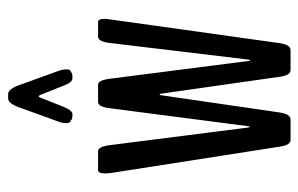

<svg xmlns="http://www.w3.org/2000/svg" viewBox="-156 -606 761 490"><g transform="rotate(-90 225.0 -360.5)"><path d="M179.2 -556.6Q164.1 -556.6 164.1 -560.5Q156.2 -561 156.2 -573.7Q156.2 -579.1 158.2 -586.9L193.4 -684.1Q205.1 -720.7 218.8 -720.7H231Q244.6 -720.7 256.3 -684.1L291.5 -586.9Q293.5 -578.1 293.5 -571.8Q293.5 -561 286.1 -560.5Q286.1 -556.6 271 -556.6Q260.7 -556.6 252.9 -576.7L230 -634.3Q227.1 -642.6 224.6 -642.6Q222.2 -642.6 219.7 -634.3L196.8 -576.7Q188 -556.6 179.2 -556.6ZM113.3 0Q100.1 0 96.2 -27.8L28.8 -459.5Q27.8 -468.3 27.8 -472.2Q27.8 -491.2 36.1 -491.2H84.5Q96.2 -491.2 100.1 -460.9L145 -108.4Q145 -108.4 146.5 -104Q148.4 -104 148.4 -107.9L194.3 -461.4Q197.8 -491.2 210.4 -491.2H254.4Q265.6 -491.2 269.5 -461.4L314.9 -107.4Q314.9 -103.5 316.9 -103.5Q317.9 -103.5 318.4 -107.4L360.8 -460.9Q364.3 -491.2 377 -491.2H414.6Q422.4 -491.2 422.4 -473.6Q422.4 -467.3 420.9 -460L360.4 -27.8Q356 0 342.8 0H291.5Q278.3 0 274.4 -28.8L231.4 -330.6Q231.4 -334 230 -334Q228.5 -334 227.5 -330.6L183.6 -28.8Q179.2 0 166 0Z"/></g></svg>

Font: BenchNine
Style: Bold
Weight: 700
Version: Version 1 ; ttfautohint (v0.92.18-e454-dirty) -l 8 -r 50 -G 